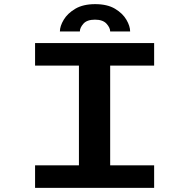

<svg xmlns="http://www.w3.org/2000/svg" viewBox="-20 -908 915 928"><path d="M149.5 0V-109H361.5V-591H149.5V-700H725V-591H512.5V-109H725V0ZM440 -888Q498.5 -888 535.8 -865.8Q573 -843.5 591 -812.5Q609 -781.5 609 -756H512.5Q512.5 -774 494.8 -793.5Q477 -813 439 -813Q400.5 -813 383.2 -793.5Q366 -774 366 -756H269.5Q269.5 -781.5 288 -812.5Q306.5 -843.5 344.2 -865.8Q382 -888 440 -888Z"/></svg>

Font: Trispace SemiExpanded SemiBold
Style: Regular
Weight: 600
Width: 6
Designer: Tyler Finck
Foundry: Etcetera Type Company
Version: Version 1.210; ttfautohint (v1.8.3)